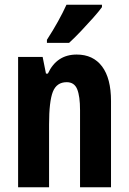

<svg xmlns="http://www.w3.org/2000/svg" viewBox="-20 -786 541 806"><path d="M302 -557Q371 -557 408.5 -507Q446 -457 446 -362V0H316V-324Q316 -382 304 -411.5Q292 -441 260 -441Q218 -441 202 -401Q186 -361 186 -263V0H56V-547H159L173 -477H181Q218 -557 302 -557ZM408 -756Q395 -738 371 -711Q347 -684 320 -655.5Q293 -627 270 -606H177V-619Q203 -659 223.5 -696Q244 -733 259 -766H408Z"/></svg>

Font: Noto Sans Lao UI ExtCond
Style: Bold
Weight: 700
Width: 2
Designer: Monotype Design Team
Foundry: Monotype Imaging Inc.
Version: Version 2.000; ttfautohint (v1.8.4.7-5d5b)